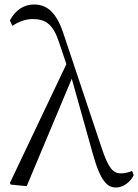

<svg xmlns="http://www.w3.org/2000/svg" viewBox="-20 -822 616 856"><path d="M498 14C528 14 562 -10 576 -41L569 -60C551 -52 531 -49 519 -49C484 -49 463 -72 432 -166L266 -663C235 -762 193 -802 132 -802C85 -802 48 -776 24 -731L35 -707C62 -724 91 -737 126 -737C183 -737 217 -714 243 -634L276 -536L24 -6L28 1L99 8L300 -471L393 -139C429 -9 460 14 498 14Z"/></svg>

Font: Noto Serif CJK SC Light
Style: Regular
Weight: 300
Designer: Ryoko NISHIZUKA 西塚涼子 (kana & ideographs); Frank Grießhammer (Latin, Greek & Cyrillic); Wenlong ZHANG 张文龙 (bopomofo); San
Foundry: Adobe
Version: Version 2.001;hotconv 1.1.0;makeotfexe 2.6.0